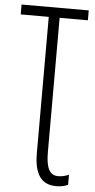

<svg xmlns="http://www.w3.org/2000/svg" viewBox="-60 -750 479 968"><g transform="rotate(5 179.5 -265.5)"><path d="M263 183C285 183 305 179 322 171V120C306 127 288 132 268 132C225 132 206 96 206 16V-664H349V-714H9V-664H151V25C151 134 188 183 263 183Z"/></g></svg>

Font: Noto Sans UI Condensed Light
Style: Regular
Weight: 300
Width: 3
Designer: Monotype Design Team
Foundry: Monotype Imaging Inc.
Version: Version 1.901